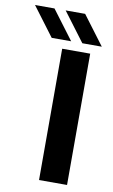

<svg xmlns="http://www.w3.org/2000/svg" viewBox="-193 -818 507 864"><g transform="rotate(10 61.0 -386.0)"><path d="M49.5 0V-600H177.5V0ZM134.5 -640 35 -772.5H124L223.5 -640ZM-5.5 -640 -105 -772.5H-16L83.5 -640Z"/></g></svg>

Font: Big Shoulders
Style: Bold
Weight: 700
Designer: Patric King
Foundry: XO Type Co
Version: Version 2.002